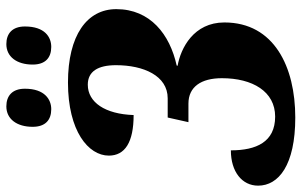

<svg xmlns="http://www.w3.org/2000/svg" viewBox="-200 -766 973 620"><g transform="rotate(-90 287.0 -456.5)"><path d="M445 -778C477 -778 511 -799 511 -863C511 -904 488 -923 454 -923C413 -923 388 -889 388 -838C388 -797 410 -778 445 -778ZM244 -778C275 -778 310 -799 310 -863C310 -904 287 -923 253 -923C212 -923 187 -889 187 -838C187 -797 209 -778 244 -778ZM217 10C380 10 524 -58 524 -219C524 -318 441 -360 384 -370L385 -373C485 -395 567 -458 567 -568C567 -663 482 -724 330 -724C173 -724 94 -658 94 -592C94 -540 137 -512 225 -512C228 -604 266 -660 323 -660C366 -660 386 -627 386 -569C386 -480 352 -402 279 -402H217L202 -335H262C316 -335 344 -294 344 -227C344 -128 301 -55 220 -55C138 -55 111 -116 111 -198C42 -198 -3 -162 -3 -110C-3 -44 63 10 217 10Z"/></g></svg>

Font: Noto Serif Condensed Black
Style: Italic
Weight: 900
Width: 3
Italic angle: -12°
Designer: Monotype Design Team
Foundry: Monotype Imaging Inc.
Version: Version 2.013